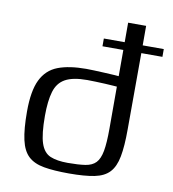

<svg xmlns="http://www.w3.org/2000/svg" viewBox="-72 -663 657 728"><g transform="rotate(10 257.0 -299.0)"><path d="M282.9 -524.9H363.2V-600H432.5V-524.9H513.7V-495H432.5L431.7 -201Q431.7 -136.1 424 -96Q416.4 -55.9 396.4 -34.5Q376.5 -13.1 338.9 -5.5Q301.4 2 241.4 2Q182.9 2 144.6 -4.8Q106.2 -11.5 84.3 -32Q62.3 -52.5 53.2 -93.3Q44 -134 44 -201.7Q44 -281.2 64.8 -324Q85.6 -366.9 128.3 -383.5Q171.1 -400 237.6 -400Q248 -400 267.4 -399.3Q286.8 -398.5 307.8 -397.5Q328.8 -396.5 344.5 -395.5Q360.2 -394.5 363.2 -394V-495H282.9ZM229.8 -36.7Q270.8 -36.7 297 -40.7Q323.2 -44.7 337.5 -59.5Q351.7 -74.3 357.5 -105.6Q363.2 -137 363.2 -191.4V-353.8Q360.7 -353.8 348.2 -354.9Q335.7 -356 317.5 -356.8Q299.3 -357.5 280.9 -358.3Q262.6 -359 248.6 -359Q193.2 -359 164 -342.7Q134.9 -326.5 124.4 -290.7Q113.8 -255 113.8 -197.5Q113.8 -127.1 125.2 -92.7Q136.6 -58.4 162.4 -47.5Q188.1 -36.7 229.8 -36.7Z"/></g></svg>

Font: Genos Thin
Style: Regular
Weight: 100
Designer: Robert E. Leuschke
Foundry: Robert E. Leuschke
Version: Version 1.010